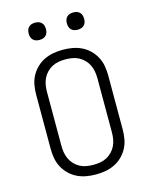

<svg xmlns="http://www.w3.org/2000/svg" viewBox="-137 -1023 873 1117"><g transform="rotate(-15 300.0 -464.5)"><path d="M300 8Q271 8 242.5 3Q214 -2 188 -14.5Q162 -27 141 -47.5Q120 -68 106.5 -93.5Q93 -119 88 -147.5Q83 -176 83 -205V-530Q83 -559 88 -587.5Q93 -616 106.5 -641.5Q120 -667 141 -687.5Q162 -708 188 -720.5Q214 -733 242.5 -738Q271 -743 300 -743Q329 -743 357.5 -738Q386 -733 412 -720.5Q438 -708 459 -687.5Q480 -667 493.5 -641.5Q507 -616 512 -587.5Q517 -559 517 -530V-205Q517 -176 512 -147.5Q507 -119 493.5 -93.5Q480 -68 459 -47.5Q438 -27 412 -14.5Q386 -2 357.5 3Q329 8 300 8ZM300 -50Q321 -50 341.5 -53.5Q362 -57 380 -66.5Q398 -76 412.5 -91Q427 -106 436 -124.5Q445 -143 448.5 -163.5Q452 -184 452 -205V-530Q452 -551 448.5 -571.5Q445 -592 436 -610.5Q427 -629 412.5 -644Q398 -659 380 -668.5Q362 -678 341.5 -681.5Q321 -685 300 -685Q279 -685 258.5 -681.5Q238 -678 220 -668.5Q202 -659 187.5 -644Q173 -629 164 -610.5Q155 -592 151.5 -571.5Q148 -551 148 -530V-205Q148 -184 151.5 -163.5Q155 -143 164 -124.5Q173 -106 187.5 -91Q202 -76 220 -66.5Q238 -57 258.5 -53.5Q279 -50 300 -50ZM415 -833Q404 -833 394 -836Q384 -839 376.5 -846.5Q369 -854 366 -864Q363 -874 363 -885Q363 -896 366 -906Q369 -916 376.5 -923.5Q384 -931 394 -934Q404 -937 415 -937Q426 -937 436 -934Q446 -931 453.5 -923.5Q461 -916 464 -906Q467 -896 467 -885Q467 -874 464 -864Q461 -854 453.5 -846.5Q446 -839 436 -836Q426 -833 415 -833ZM185 -833Q174 -833 164 -836Q154 -839 146.5 -846.5Q139 -854 136 -864Q133 -874 133 -885Q133 -896 136 -906Q139 -916 146.5 -923.5Q154 -931 164 -934Q174 -937 185 -937Q196 -937 206 -934Q216 -931 223.5 -923.5Q231 -916 234 -906Q237 -896 237 -885Q237 -874 234 -864Q231 -854 223.5 -846.5Q216 -839 206 -836Q196 -833 185 -833Z"/></g></svg>

Font: Iosevka Light Extended
Style: Regular
Weight: 300
Width: 7
Monospace: yes
Designer: Belleve Invis
Foundry: Belleve Invis
Version: Version 32.5.0; ttfautohint (v1.8.4)